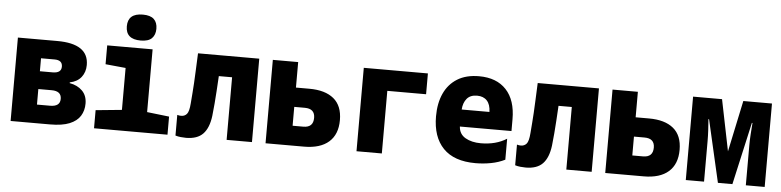

<svg xmlns="http://www.w3.org/2000/svg" viewBox="-46 -1017 5160 1268"><g transform="rotate(5 2533.5 -383.0)"><path d="M48 0V-553H309Q517 -553 517 -412Q517 -365 491 -331.5Q465 -298 415 -288V-283Q467 -274 499 -242Q531 -210 531 -157Q531 -111 509 -75.5Q487 -40 438.5 -20Q390 0 309 0ZM212 -344H297Q354 -344 354 -387Q354 -430 302 -430H212ZM212 -123H299Q365 -123 365 -174Q365 -226 300 -226H212Z M857 -604Q758 -604 758 -690Q758 -776 857 -776Q907 -776 930.5 -754Q954 -732 954 -690Q954 -650 931 -627Q908 -604 857 -604ZM601 0V-120L774 -137V-415L640 -428V-553H941V-137L1088 -120V0Z M1211 10Q1195 10 1176 8Q1157 6 1141 1V-136Q1154 -132 1167 -132Q1190 -132 1204.5 -148.5Q1219 -165 1223 -219Q1226 -257 1228.5 -288.5Q1231 -320 1233 -355Q1235 -390 1237 -437Q1239 -484 1242 -553H1648V0H1480V-415H1392Q1389 -358 1386 -314.5Q1383 -271 1380 -232Q1377 -193 1372 -150Q1362 -69 1324 -29.5Q1286 10 1211 10Z M1738 0V-553H1906V-384H1995Q2100 -384 2157 -337Q2214 -290 2214 -195Q2214 -100 2157 -50Q2100 0 1993 0ZM1906 -131H1977Q2043 -131 2043 -195Q2043 -256 1976 -256H1906Z M2341 0V-553H2766V-415H2509V0Z M3130 10Q2988 10 2916 -64.5Q2844 -139 2844 -276Q2844 -363 2873.5 -427.5Q2903 -492 2961 -528Q3019 -564 3105 -564Q3221 -564 3285 -495.5Q3349 -427 3349 -300V-222H3007Q3010 -172 3051.5 -148Q3093 -124 3154 -124Q3254 -124 3325 -169V-30Q3283 -9 3232.5 0.5Q3182 10 3130 10ZM3009 -335H3193Q3192 -384 3168.5 -409.5Q3145 -435 3103 -435Q3058 -435 3035 -407.5Q3012 -380 3009 -335Z M3463 10Q3447 10 3428 8Q3409 6 3393 1V-136Q3406 -132 3419 -132Q3442 -132 3456.5 -148.5Q3471 -165 3475 -219Q3478 -257 3480.5 -288.5Q3483 -320 3485 -355Q3487 -390 3489 -437Q3491 -484 3494 -553H3900V0H3732V-415H3644Q3641 -358 3638 -314.5Q3635 -271 3632 -232Q3629 -193 3624 -150Q3614 -69 3576 -29.5Q3538 10 3463 10Z M3990 0V-553H4158V-384H4247Q4352 -384 4409 -337Q4466 -290 4466 -195Q4466 -100 4409 -50Q4352 0 4245 0ZM4158 -131H4229Q4295 -131 4295 -195Q4295 -256 4228 -256H4158Z M4524 0V-553H4716L4785 -213L4857 -553H5047V0H4922V-268Q4922 -301 4924.5 -339Q4927 -377 4930 -414H4926L4833 0H4737L4642 -414H4638Q4641 -376 4643 -339.5Q4645 -303 4645 -267V0Z"/></g></svg>

Font: Noto Sans Mono SemiCondensed Black
Style: Regular
Weight: 900
Width: 4
Designer: Monotype Design Team
Foundry: Monotype Imaging Inc.
Version: Version 2.014; ttfautohint (v1.8.4.7-5d5b)